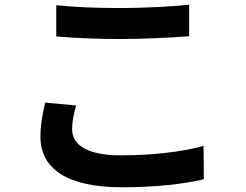

<svg xmlns="http://www.w3.org/2000/svg" viewBox="-20 -749 1040 812"><path d="M218 -727V-595C299 -588 386 -584 491 -584C586 -584 710 -590 780 -596V-729C703 -721 589 -715 490 -715C385 -715 292 -719 218 -727ZM302 -303 171 -315C163 -278 151 -229 151 -171C151 -34 266 43 495 43C635 43 755 30 842 9L841 -132C753 -107 625 -92 490 -92C346 -92 285 -138 285 -202C285 -236 292 -267 302 -303Z"/></svg>

Font: Noto Sans TC
Style: Bold
Weight: 700
Designer: Ryoko NISHIZUKA 西塚涼子 (kana, bopomofo & ideographs); Paul D. Hunt (Latin, Greek & Cyrillic); Sandoll Communications 산돌커뮤니
Foundry: Adobe
Version: Version 2.004;hotconv 1.0.118;makeotfexe 2.5.65603